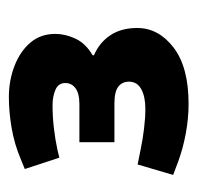

<svg xmlns="http://www.w3.org/2000/svg" viewBox="-26 -824 435 422"><g transform="rotate(-90 191.0 -612.5)"><path d="M174 -415Q143 -415 110 -421Q77 -427 47 -438L18 -449L41 -527L76 -520Q95 -516 119 -513Q143 -510 163 -510Q190 -510 206.5 -519Q223 -528 223 -546Q223 -561 212 -569.5Q201 -578 175 -578H90V-655H174Q197 -655 208.5 -663.5Q220 -672 220 -686Q220 -701 205.5 -707.5Q191 -714 171 -714Q146 -714 120.5 -711Q95 -708 72 -703L56 -699L31 -775L53 -784Q86 -798 121.5 -804Q157 -810 189 -810Q226 -810 258 -797.5Q290 -785 309 -762.5Q328 -740 328 -708Q328 -686 317.5 -663.5Q307 -641 281 -626V-623Q309 -611 325 -587Q341 -563 341 -528Q341 -481 298 -448Q255 -415 174 -415Z"/></g></svg>

Font: REM Medium SemiBold
Style: Regular
Weight: 600
Version: Version 1.005;gftools[0.9.28]